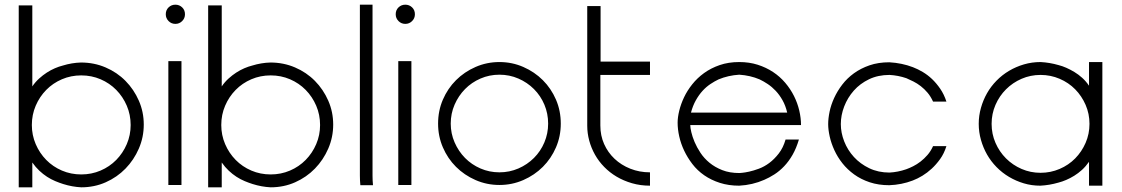

<svg xmlns="http://www.w3.org/2000/svg" viewBox="-20 -793 4790 820"><path d="M60 7V-770H118V-424Q131 -443 147 -457.5Q163 -472 180 -483Q197 -494 214.5 -501.5Q232 -509 248 -513Q287 -525 326 -526Q382 -526 431 -505Q480 -484 516 -447.5Q552 -411 573 -363Q594 -315 594 -261Q594 -207 573 -158.5Q552 -110 516 -73Q480 -36 431.5 -14.5Q383 7 327 7Q288 5 250 -7Q234 -12 216 -19.5Q198 -27 181 -38Q164 -49 148 -64Q132 -79 118 -99V7ZM538 -259Q538 -303 521.5 -341.5Q505 -380 476.5 -409Q448 -438 409.5 -454.5Q371 -471 327 -471Q283 -471 244.5 -454.5Q206 -438 177.5 -409Q149 -380 132.5 -341.5Q116 -303 116 -259Q116 -216 132.5 -177.5Q149 -139 177.5 -110Q206 -81 244.5 -64.5Q283 -48 327 -48Q371 -48 409.5 -64.5Q448 -81 476.5 -110Q505 -139 521.5 -177.5Q538 -216 538 -259Z M688 -732Q688 -750 700 -761.5Q712 -773 729 -773Q746 -773 758 -761.5Q770 -750 770 -732Q770 -715 758 -703Q746 -691 729 -691Q712 -691 700 -703Q688 -715 688 -732ZM755 -532V-3H699V-532Z M869 7V-770H927V-424Q940 -443 956 -457.5Q972 -472 989 -483Q1006 -494 1023.5 -501.5Q1041 -509 1057 -513Q1096 -525 1135 -526Q1191 -526 1240 -505Q1289 -484 1325 -447.5Q1361 -411 1382 -363Q1403 -315 1403 -261Q1403 -207 1382 -158.5Q1361 -110 1325 -73Q1289 -36 1240.5 -14.5Q1192 7 1136 7Q1097 5 1059 -7Q1043 -12 1025 -19.5Q1007 -27 990 -38Q973 -49 957 -64Q941 -79 927 -99V7ZM1347 -259Q1347 -303 1330.5 -341.5Q1314 -380 1285.5 -409Q1257 -438 1218.5 -454.5Q1180 -471 1136 -471Q1092 -471 1053.5 -454.5Q1015 -438 986.5 -409Q958 -380 941.5 -341.5Q925 -303 925 -259Q925 -216 941.5 -177.5Q958 -139 986.5 -110Q1015 -81 1053.5 -64.5Q1092 -48 1136 -48Q1180 -48 1218.5 -64.5Q1257 -81 1285.5 -110Q1314 -139 1330.5 -177.5Q1347 -216 1347 -259Z M1519 -2Q1517 -22 1517 -43V-773H1571V-42Q1571 -22 1573 -2Z M1670 -732Q1670 -750 1682 -761.5Q1694 -773 1711 -773Q1728 -773 1740 -761.5Q1752 -750 1752 -732Q1752 -715 1740 -703Q1728 -691 1711 -691Q1694 -691 1682 -703Q1670 -715 1670 -732ZM1737 -532V-3H1681V-532Z M2113 -528Q2167 -528 2215 -507Q2263 -486 2298.5 -450.5Q2334 -415 2354.5 -367.5Q2375 -320 2375 -265Q2375 -211 2354.5 -163.5Q2334 -116 2298.5 -80.5Q2263 -45 2215 -24Q2167 -3 2113 -3Q2059 -3 2011 -24Q1963 -45 1927.5 -80.5Q1892 -116 1871.5 -163.5Q1851 -211 1851 -265Q1851 -320 1871.5 -367.5Q1892 -415 1927.5 -450.5Q1963 -486 2011 -507Q2059 -528 2113 -528ZM2321 -265Q2321 -308 2305 -346Q2289 -384 2260.5 -412.5Q2232 -441 2194 -457.5Q2156 -474 2113 -474Q2070 -474 2032 -457.5Q1994 -441 1966 -412.5Q1938 -384 1921.5 -346Q1905 -308 1905 -265Q1905 -223 1921.5 -185Q1938 -147 1966 -118.5Q1994 -90 2032 -73.5Q2070 -57 2113 -57Q2156 -57 2194 -73.5Q2232 -90 2260.5 -118.5Q2289 -147 2305 -185Q2321 -223 2321 -265Z M2545 -767V-530H2756V-473H2544V-257Q2544 -214 2560 -178Q2576 -142 2604.5 -115Q2633 -88 2672 -72.5Q2711 -57 2756 -57V0Q2715 0 2679 -10.5Q2643 -21 2613.5 -38.5Q2584 -56 2560.5 -80Q2537 -104 2521 -132.5Q2505 -161 2496.5 -192.5Q2488 -224 2488 -256V-767Z M2928 -259Q2928 -248 2932.5 -228.5Q2937 -209 2946.5 -186.5Q2956 -164 2971.5 -140.5Q2987 -117 3010 -98Q3033 -79 3064.5 -66.5Q3096 -54 3138 -54Q3138 -54 3149.5 -55Q3161 -56 3179.5 -60Q3198 -64 3221 -72.5Q3244 -81 3265.5 -97Q3287 -113 3306 -137.5Q3325 -162 3335 -197H3392Q3381 -160 3365 -132Q3349 -104 3329 -83Q3309 -62 3287 -48Q3265 -34 3244 -25Q3194 -3 3137 0Q3092 0 3054.5 -12Q3017 -24 2987.5 -44.5Q2958 -65 2937 -92.5Q2916 -120 2902 -149.5Q2888 -179 2881 -210Q2874 -241 2874 -269Q2874 -292 2881 -320.5Q2888 -349 2901.5 -377.5Q2915 -406 2936.5 -433Q2958 -460 2987 -481Q3016 -502 3053.5 -515Q3091 -528 3137 -528Q3180 -528 3216 -516.5Q3252 -505 3281.5 -485.5Q3311 -466 3333.5 -439.5Q3356 -413 3371 -383Q3386 -353 3393.5 -321Q3401 -289 3401 -259ZM3342 -312Q3335 -342 3322 -365Q3309 -388 3293 -405Q3277 -422 3259 -434Q3241 -446 3224 -454Q3184 -471 3137 -474Q3090 -471 3049 -454Q3032 -446 3014 -434Q2996 -422 2980.5 -405Q2965 -388 2952 -365Q2939 -342 2931 -312Z M3965 -359Q3955 -381 3941.5 -397Q3928 -413 3912.5 -425Q3897 -437 3881 -445Q3865 -453 3851 -459Q3816 -471 3779 -473Q3730 -473 3691.5 -454.5Q3653 -436 3626.5 -406Q3600 -376 3585.5 -338.5Q3571 -301 3571 -263Q3571 -226 3585.5 -189Q3600 -152 3627 -122.5Q3654 -93 3692.5 -74.5Q3731 -56 3779 -56Q3815 -58 3850 -70Q3864 -75 3880 -83Q3896 -91 3911.5 -103Q3927 -115 3941 -131Q3955 -147 3965 -169H4022Q4012 -137 3995 -113.5Q3978 -90 3959 -72.5Q3940 -55 3919.5 -42.5Q3899 -30 3878 -22Q3831 -4 3778 -2Q3732 -2 3694.5 -14.5Q3657 -27 3628 -48Q3599 -69 3578 -95.5Q3557 -122 3543.5 -151.5Q3530 -181 3523.5 -210Q3517 -239 3517 -263Q3517 -287 3523 -316Q3529 -345 3542.5 -374.5Q3556 -404 3577 -431.5Q3598 -459 3627 -480Q3656 -501 3693.5 -514Q3731 -527 3778 -527Q3832 -524 3879 -506Q3900 -498 3921 -485.5Q3942 -473 3960.5 -455.5Q3979 -438 3995.5 -414Q4012 -390 4022 -359Z M4688 -528V0H4631V-102Q4617 -82 4601 -67.5Q4585 -53 4568 -42.5Q4551 -32 4533.5 -24.5Q4516 -17 4500 -13Q4462 -2 4423 0Q4386 0 4352.5 -10Q4319 -20 4289.5 -37.5Q4260 -55 4236 -79.5Q4212 -104 4195.5 -133Q4179 -162 4169.5 -195.5Q4160 -229 4160 -264Q4160 -299 4169.5 -332.5Q4179 -366 4195.5 -395Q4212 -424 4236 -448.5Q4260 -473 4289.5 -490.5Q4319 -508 4353 -518Q4387 -528 4424 -528Q4463 -526 4501 -515Q4517 -511 4534 -503.5Q4551 -496 4568.5 -485.5Q4586 -475 4602 -460.5Q4618 -446 4631 -427V-528ZM4633 -264Q4633 -307 4616.5 -345Q4600 -383 4572 -411.5Q4544 -440 4505.5 -456.5Q4467 -473 4424 -473Q4381 -473 4343 -456.5Q4305 -440 4276.5 -411.5Q4248 -383 4231.5 -345Q4215 -307 4215 -264Q4215 -221 4231.5 -183Q4248 -145 4276.5 -116.5Q4305 -88 4343 -71.5Q4381 -55 4424 -55Q4467 -55 4505.5 -71.5Q4544 -88 4572 -116.5Q4600 -145 4616.5 -183Q4633 -221 4633 -264Z"/></svg>

Font: LuenTai2017
Style: Regular
Weight: 400
Designer: LuenTai
Foundry: Microsoft Corpration
Version: Version 1.00 November 27, 2016, initial release